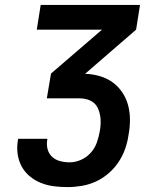

<svg xmlns="http://www.w3.org/2000/svg" viewBox="-20 -755 640 783"><path d="M255 8Q227 8 199.5 4.5Q172 1 147 -9Q122 -19 101.5 -36Q81 -53 68.5 -76Q56 -99 52 -126.5Q48 -154 53 -183L54 -189H173V-186Q169 -166 174 -147Q179 -128 192.5 -115.5Q206 -103 225 -98Q244 -93 264 -93Q287 -93 310 -103Q333 -113 350 -132Q367 -151 375 -174Q383 -197 387 -220Q390 -236 390.5 -252Q391 -268 388.5 -283Q386 -298 380 -312Q374 -326 362.5 -335.5Q351 -345 336 -349.5Q321 -354 305 -354H171L188 -455L396 -634H130L146 -735H551L535 -634L327 -454Q358 -453 387 -444.5Q416 -436 439 -419.5Q462 -403 478.5 -378.5Q495 -354 502.5 -325.5Q510 -297 510 -266Q510 -235 504 -204Q500 -175 490 -147Q480 -119 463 -93.5Q446 -68 422 -47.5Q398 -27 370.5 -14.5Q343 -2 313.5 3Q284 8 255 8Z"/></svg>

Font: Iosevka Extended Oblique
Style: Bold
Weight: 700
Width: 7
Italic angle: -9°
Monospace: yes
Designer: Belleve Invis
Foundry: Belleve Invis
Version: Version 32.5.0; ttfautohint (v1.8.4)